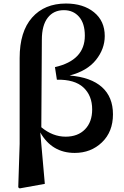

<svg xmlns="http://www.w3.org/2000/svg" viewBox="-20 -839 691 1073"><path d="M213.9 -617.2 210.9 -127.9Q274.4 -75.2 346.7 -75.2Q415 -75.2 455.1 -116.2Q495.1 -157.2 495.1 -227.5Q495.1 -304.7 446.3 -350.1Q397.5 -395.5 297.9 -393.6L287.1 -463.9Q454.1 -502 454.1 -639.6Q454.1 -708 421.9 -745.1Q389.6 -782.2 336.9 -782.2Q279.3 -782.2 246.6 -739.7Q213.9 -697.3 213.9 -617.2ZM89.8 -35.2V-514.6Q89.8 -662.1 159.2 -740.7Q228.5 -819.3 348.6 -819.3Q445.3 -819.3 505.4 -770.5Q565.4 -721.7 565.4 -637.7Q565.4 -565.4 516.1 -503.9Q466.8 -442.4 369.1 -417Q488.3 -407.2 549.8 -352.1Q611.3 -296.9 611.3 -200.2Q611.3 -102.5 549.8 -43.5Q488.3 15.6 397.5 15.6Q270.5 15.6 205.1 -98.6L230.5 188.5L89.8 213.9L82 208Z"/></svg>

Font: Bpmf Zihi Serif Bold
Style: Bold
Weight: 700
Foundry: But Ko
Version: Version 1.320